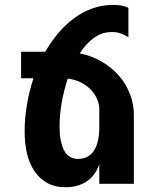

<svg xmlns="http://www.w3.org/2000/svg" viewBox="-20 -761 642 795"><path d="M252 14.2Q206.1 14.2 173.8 -4.4Q141.6 -22.9 121.1 -54.7Q100.6 -86.4 91.3 -127.2Q82 -168 82 -217.8Q82 -269.5 91.3 -326.2Q100.6 -382.8 118.7 -437H67.4V-546.9H167.5Q192.4 -589.8 222.7 -625.5Q252.9 -661.1 288.6 -687Q324.2 -712.9 364.5 -726.8Q404.8 -740.7 448.7 -740.7Q455.6 -740.7 463.9 -740.2Q472.2 -739.7 481 -738.3Q489.7 -736.8 497.8 -734.4Q505.9 -731.9 511.7 -728V-606.9Q500.5 -614.3 490 -618.7Q479.5 -623 470.7 -625.5Q462.9 -627.4 456.1 -627.9Q449.2 -628.4 443.8 -628.4Q420.9 -628.4 403.1 -622.1Q385.3 -615.7 368.7 -604Q351.6 -591.8 337.2 -575.7Q322.8 -559.6 310.1 -540Q358.9 -530.3 400.6 -506.1Q442.4 -481.9 472.2 -447.8Q502 -413.6 518.1 -371.8Q534.2 -330.1 534.2 -286.6V0H391.1V-81.1Q376 -35.2 339.8 -10.5Q303.7 14.2 252 14.2ZM302.7 -103Q346.2 -103 368.7 -137Q391.1 -170.9 391.1 -232.9V-311Q391.1 -328.1 382.8 -348.9Q374.5 -369.6 357.9 -387.7Q342.3 -404.8 317.6 -418.2Q293 -431.6 260.7 -435.5Q243.7 -384.3 235.1 -333.5Q226.6 -282.7 226.6 -238.8Q226.6 -206.1 231 -182.9Q235.4 -159.7 242.2 -144.5Q249 -129.4 257.8 -120.8Q266.6 -112.3 275.9 -108.4Q284.2 -104.5 291.3 -103.8Q298.3 -103 302.7 -103Z"/></svg>

Font: Hack
Style: Bold
Weight: 700
Monospace: yes
Designer: Christopher Simpkins
Foundry: Christopher Simpkins
Version: Version 2.017